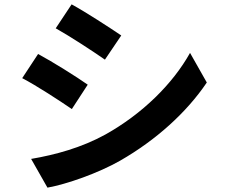

<svg xmlns="http://www.w3.org/2000/svg" viewBox="-20 -812 1040 882"><path d="M309 -792 236 -682C302 -645 406 -577 462 -538L537 -649C484 -685 375 -756 309 -792ZM123 -82 198 50C287 34 430 -16 532 -74C696 -168 837 -295 930 -433L853 -569C773 -426 634 -289 464 -194C355 -134 235 -101 123 -82ZM155 -564 82 -453C149 -418 253 -350 310 -311L383 -423C332 -459 222 -528 155 -564Z"/></svg>

Font: Source Han Sans KR
Style: Bold
Weight: 700
Designer: Ryoko NISHIZUKA 西塚涼子 (kana, bopomofo & ideographs); Paul D. Hunt (Latin, Greek & Cyrillic); Sandoll Communications 산돌커뮤니
Foundry: Adobe
Version: Version 2.004;hotconv 1.0.118;makeotfexe 2.5.65603